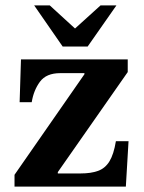

<svg xmlns="http://www.w3.org/2000/svg" viewBox="-20 -694 535 714"><path d="M448 0H34V-44L294 -418V-422H204Q152 -422 128.5 -390Q105 -358 98 -314H53L58 -473H455V-426L195 -54V-49H280Q318 -49 344.5 -58.5Q371 -68 387 -94Q403 -120 411 -169H458ZM306 -521H213L107 -674H165L259 -588L354 -674H413Z"/></svg>

Font: STIX Two Text
Style: Bold
Weight: 700
Designer: Ross Mills, John Hudson & Paul Hanslow, Tiro Typeworks Ltd; with prior portions MicroPress Inc., and Coen Hoffman.
Foundry: Tiro Typeworks Ltd
Version: Version 2.13 b171